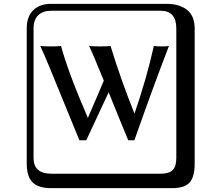

<svg xmlns="http://www.w3.org/2000/svg" viewBox="-20 -774 1140 1006"><path d="M249 -717.8Q204.1 -717.8 179.9 -693.8Q155.8 -669.9 155.8 -625V53.2Q155.8 136.2 249 136.2H820.8Q865.7 136.2 884.8 117.2Q903.8 98.1 903.8 53.2V-625Q903.8 -717.8 820.8 -717.8ZM1000 84Q1000 152.8 973.4 182.4Q946.8 211.9 880.9 211.9H249Q181.2 211.9 150.6 181.4Q120.1 150.9 120.1 84V-625Q120.1 -687 154.1 -720.5Q188 -753.9 249 -753.9H851.1Q920.9 -753.9 960.4 -721.9Q1000 -689.9 1000 -625ZM684.6 -178.7Q748.5 -363.3 786.1 -533.2Q794.9 -531.2 824.2 -530.8Q856.4 -530.8 865.2 -533.2Q785.2 -326.2 684.1 -39.1H651.9Q629.9 -90.8 549.3 -290.5L432.1 -39.1H396Q370.1 -101.1 323.5 -216.1Q276.9 -331.1 241.9 -415.5Q207 -500 190.9 -533.2Q204.1 -531.2 247.1 -530.8Q287.1 -530.8 299.8 -533.2Q336.9 -395.5 440.4 -156.2Q499 -291 523.9 -351.6Q466.8 -492.2 446.8 -533.2Q459 -531.2 502 -530.8Q546.9 -530.8 559.1 -533.2Q614.3 -353.5 684.6 -178.7Z"/></svg>

Font: Linux Biolinum Keyboard O
Style: Regular
Weight: 700
Designer: Philipp H. Poll
Foundry: Philipp H. Poll
Version: Version 0.6.1